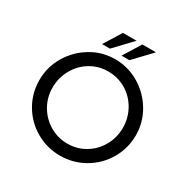

<svg xmlns="http://www.w3.org/2000/svg" viewBox="-199 -1088 1254 1276"><g transform="rotate(30 428.0 -450.0)"><path d="M427.7 -731.4Q526.4 -731.4 611.8 -680.7Q697.3 -629.9 747.6 -544.9Q797.9 -460 797.9 -361.3Q797.9 -261.7 748 -176.3Q698.2 -90.8 612.8 -41.5Q527.3 7.8 427.7 7.8Q328.1 7.8 243.2 -41Q158.2 -89.8 108.4 -174.3Q58.6 -258.8 58.6 -361.3Q58.6 -460 108.9 -544.9Q159.2 -629.9 243.7 -680.7Q328.1 -731.4 427.7 -731.4ZM429.7 -85.9Q503.9 -85.9 565.4 -122.6Q627 -159.2 662.6 -222.7Q698.2 -286.1 698.2 -361.3Q698.2 -436.5 662.1 -500.5Q626 -564.5 564 -601.1Q502 -637.7 427.7 -637.7Q353.5 -637.7 292 -600.6Q230.5 -563.5 194.8 -499Q159.2 -434.6 159.2 -360.4Q159.2 -286.1 195.3 -223.1Q231.4 -160.2 293.9 -123Q356.4 -85.9 429.7 -85.9ZM360.4 -774.4H299.8L382.8 -908.2H487.3ZM510.7 -772.5H450.2L533.2 -906.2H637.7Z"/></g></svg>

Font: Josefin Sans CFJ
Style: Regular
Weight: 400
Designer: Santiago Orozco
Foundry: Typemade
Version: Version 2.000